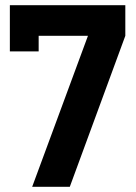

<svg xmlns="http://www.w3.org/2000/svg" viewBox="-20 -720 526 740"><path d="M104 0H249L463 -582V-700H18V-522H129V-582H319Z"/></svg>

Font: Vanilla Cream ExtraBold
Style: Regular
Weight: 800
Designer: Jeremy Tribby, Jinavaṁso
Foundry: Tribby Type
Version: Version 1.422;Glyphs 3.1.2 (3151)